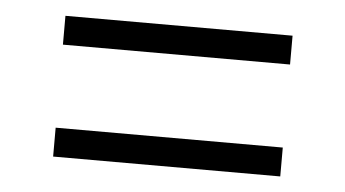

<svg xmlns="http://www.w3.org/2000/svg" viewBox="-32 -502 616 343"><g transform="rotate(5 276.5 -331.0)"><path d="M480.5 -456.5V-404.8H73.2V-456.5ZM480.5 -255.9V-204.1H73.2V-255.9Z"/></g></svg>

Font: Mardoto Light
Style: Regular
Weight: 400
Designer: Christian Robertson, Vahan Hovhannisyan
Foundry: Google
Version: Version 1.000